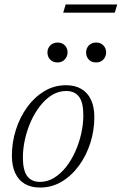

<svg xmlns="http://www.w3.org/2000/svg" viewBox="-20 -834 548 864"><path d="M277 -450.5Q318 -450.5 346.5 -433.5Q375 -416.5 389.8 -384.5Q404.5 -352.5 404.5 -307Q404.5 -247 386.5 -190.5Q368.5 -134 335.5 -88.8Q302.5 -43.5 258 -16.8Q213.5 10 160.5 10Q119.5 10 91.2 -6.8Q63 -23.5 48.2 -55.8Q33.5 -88 33.5 -133.5Q33.5 -193.5 51.5 -250Q69.5 -306.5 102.2 -351.8Q135 -397 179.5 -423.8Q224 -450.5 277 -450.5ZM160 -15.5Q193.5 -15.5 223 -33.5Q252.5 -51.5 276.8 -82Q301 -112.5 318.5 -151.5Q336 -190.5 345.5 -232.8Q355 -275 355 -315.5Q355 -372.5 335.8 -398.5Q316.5 -424.5 277.5 -424.5Q244 -424.5 214.8 -406.8Q185.5 -389 161.2 -358.2Q137 -327.5 119.5 -288.8Q102 -250 92.5 -207.8Q83 -165.5 83 -125Q83 -68 102.2 -41.8Q121.5 -15.5 160 -15.5ZM238 -553Q218 -553 205.8 -566Q193.5 -579 193.5 -597.5Q193.5 -610 199.2 -620.2Q205 -630.5 215.2 -636.5Q225.5 -642.5 239.5 -642.5Q259.5 -642.5 271.8 -629.8Q284 -617 284 -598.5Q284 -586 278.2 -575.8Q272.5 -565.5 262.5 -559.2Q252.5 -553 238 -553ZM412 -553Q391.5 -553 379.5 -566Q367.5 -579 367.5 -597.5Q367.5 -610 373 -620.2Q378.5 -630.5 388.8 -636.5Q399 -642.5 413 -642.5Q433 -642.5 445.2 -629.8Q457.5 -617 457.5 -598.5Q457.5 -586 452 -575.8Q446.5 -565.5 436.2 -559.2Q426 -553 412 -553ZM264.5 -777 275.5 -814H507.5L496.5 -777Z"/></svg>

Font: Newsreader 16pt 16pt Light
Style: Italic
Weight: 300
Italic angle: -17°
Version: Version 1.003